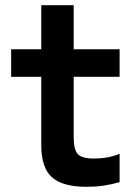

<svg xmlns="http://www.w3.org/2000/svg" viewBox="-20 -710 540 740"><path d="M314 10Q221 10 180 -27Q139 -64 139 -151V-414H23V-520H139V-690H264V-520H441V-414H264V-181Q264 -133 280 -116Q296 -99 342 -99Q369 -99 394 -103.5Q419 -108 441 -117V-8Q410 1 379 5.5Q348 10 314 10Z"/></svg>

Font: M PLUS Code Latin SemiBold
Style: Regular
Weight: 600
Designer: Coji Morishita
Foundry: UNDERFOREST DESIGN
Version: Version 1.002; ttfautohint (v1.8.3)